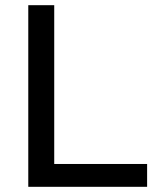

<svg xmlns="http://www.w3.org/2000/svg" viewBox="-20 -720 606 740"><path d="M547 0H89V-700H189V-88H547Z"/></svg>

Font: PT Sans Caption
Style: Regular
Weight: 400
Designer: A.Korolkova, O.Umpeleva, V.Yefimov
Foundry: ParaType Ltd
Version: Version 2.004W OFL